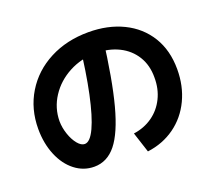

<svg xmlns="http://www.w3.org/2000/svg" viewBox="-116 -844 1096 988"><g transform="rotate(-20 432.0 -350.0)"><path d="M696.5 -355.2Q697.1 -422.1 666.3 -472.1Q635.5 -522 580.8 -549.1Q526.1 -576.2 455.1 -576.2Q375.5 -576.2 307.9 -540.3Q240.4 -504.4 200.7 -443.6Q160.9 -382.8 160.4 -310.3Q160.9 -274 173.3 -238Q185.7 -202 204.8 -179Q223.9 -156 243.1 -156Q272.6 -156 300.3 -215.4Q328 -274.7 352 -387Q376 -499.3 393.7 -656L517.5 -642.1Q489.6 -417.6 454 -284.3Q418.4 -150.9 369.4 -90.1Q320.4 -29.3 249.7 -29.3Q191.5 -29.3 144.4 -65.9Q97.3 -102.4 70.6 -166.8Q43.9 -231.2 43.9 -310.3Q43.9 -419.7 96.7 -506.5Q149.5 -593.2 243.3 -641.9Q337 -690.6 456.1 -690.6Q562.6 -690.6 645.3 -650.4Q728 -610.2 774.7 -534.7Q821.3 -459.1 821.3 -355.2Q821.3 -263.5 785.6 -188.6Q749.9 -113.6 685 -66.9Q620 -20.1 534.9 -9.1L498.7 -120.4Q557.7 -128.7 602.4 -160.4Q647.2 -192 672.1 -242.6Q697.1 -293.2 696.5 -355.2Z"/></g></svg>

Font: Pretendard GOV Variable
Style: Regular
Weight: 400
Designer: Base glyphs from Inter by Rasmus Andersson; Hangul glyphs from Noto Sans CJK(Source Han Sans) by Jang Soo-young and Kang
Foundry: Kil Hyung-jin
Version: Version 1.307;Glyphs 3.2 (3192)